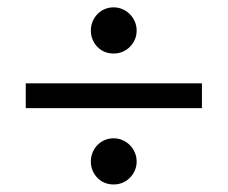

<svg xmlns="http://www.w3.org/2000/svg" viewBox="-20 -596 620 522"><path d="M50 -369.5H529V-302H50ZM289 -576Q302 -576 313.2 -571Q324.5 -566 333 -557.5Q341.5 -549 346.5 -537.5Q351.5 -526 351.5 -513Q351.5 -499.5 346.5 -488.2Q341.5 -477 333 -468.5Q324.5 -460 313.2 -455.2Q302 -450.5 289 -450.5Q275.5 -450.5 264.2 -455.2Q253 -460 244.8 -468.5Q236.5 -477 231.8 -488.2Q227 -499.5 227 -513Q227 -526 231.8 -537.5Q236.5 -549 244.8 -557.5Q253 -566 264.2 -571Q275.5 -576 289 -576ZM289 -220Q302 -220 313.2 -215Q324.5 -210 333 -201.5Q341.5 -193 346.5 -181.5Q351.5 -170 351.5 -157Q351.5 -143.5 346.5 -132.2Q341.5 -121 333 -112.5Q324.5 -104 313.2 -99.2Q302 -94.5 289 -94.5Q275.5 -94.5 264.2 -99.2Q253 -104 244.8 -112.5Q236.5 -121 231.8 -132.2Q227 -143.5 227 -157Q227 -170 231.8 -181.5Q236.5 -193 244.8 -201.5Q253 -210 264.2 -215Q275.5 -220 289 -220Z"/></svg>

Font: LatoCHI
Style: Regular
Weight: 400
Designer: Lukasz Dziedzic
Foundry: tyPoland Lukasz Dziedzic
Version: Version 1.104